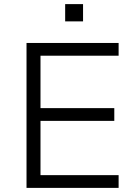

<svg xmlns="http://www.w3.org/2000/svg" viewBox="-20 -914 672 934"><path d="M109 0V-705H557V-643H177V-388H536V-326H177V-62H557V0ZM297 -810V-894H384V-810Z"/></svg>

Font: Nunito Sans 8pt Light
Style: Regular
Weight: 300
Version: Version 3.101;gftools[0.9.27]